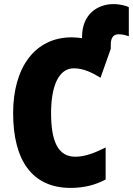

<svg xmlns="http://www.w3.org/2000/svg" viewBox="-20 -906 648 936"><path d="M533 -886C458 -886 380 -839 380 -726V-720C363 -722 347 -724 330 -724C148 -724 44 -574 44 -355C44 -124 137 10 324 10C388 10 442 -3 495 -31V-187C442 -161 396 -142 347 -142C265 -142 229 -213 229 -354C229 -491 268 -573 340 -573C385 -573 428 -553 470 -527L520 -668V-688C520 -725 535 -739 559 -739C579 -739 597 -733 608 -729V-871C597 -877 568 -886 533 -886Z"/></svg>

Font: Noto Sans Condensed Black
Style: Regular
Weight: 900
Width: 3
Designer: Monotype Design Team
Foundry: Monotype Imaging Inc.
Version: Version 2.013